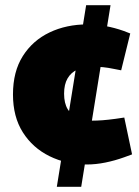

<svg xmlns="http://www.w3.org/2000/svg" viewBox="-20 -720 535 740"><path d="M199 0 312 -700H406L293 0ZM314 -86Q236 -86 171 -118Q106 -150 68 -210Q30 -270 30 -356Q30 -444 68 -504Q106 -564 171 -595Q236 -626 317 -626Q352 -626 387 -619.5Q422 -613 456 -601L482 -591L447 -449L416 -455Q397 -459 377.5 -461Q358 -463 336 -463Q303 -463 278.5 -452Q254 -441 240.5 -418Q227 -395 227 -359Q227 -322 241 -299Q255 -276 280 -265.5Q305 -255 337 -255Q354 -255 374.5 -256.5Q395 -258 425 -262L459 -267L489 -125L459 -114Q423 -101 386 -93.5Q349 -86 314 -86Z"/></svg>

Font: REM ExtraBold
Style: Regular
Weight: 800
Designer: Octavio Pardo
Foundry: Ashler Design
Version: Version 1.005;gftools[0.9.28]